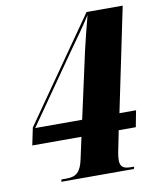

<svg xmlns="http://www.w3.org/2000/svg" viewBox="-81 -778 693 842"><g transform="rotate(-10 265.5 -357.0)"><path d="M124 0H447L450 -10H439C406 -10 388 -16 388 -50C388 -56 390 -77 392 -85L411 -179H487L501 -252H427L523 -714H362L42 -256L26 -179H245L224 -82C212 -27 192 -10 149 -10H126ZM267 -560C298 -604 333 -651 364 -700C348 -638 337 -597 326 -548L261 -252H52Z"/></g></svg>

Font: Noto Serif Display Condensed Black
Style: Italic
Weight: 900
Width: 3
Italic angle: -12°
Designer: Monotype Design Team
Foundry: Monotype Imaging Inc.
Version: Version 2.009